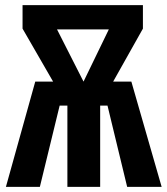

<svg xmlns="http://www.w3.org/2000/svg" viewBox="-20 -731 655 751"><path d="M3.1 0 117.9 -411.8H187.7L68.2 -619V-710.8H539V-619L422.6 -411.8H493.8L612.3 0H477.4L400.5 -317.9H371.8V0H243.6V-317.9H213.3L135.9 0ZM306.7 -411.8 405.6 -615.9H203.1Z"/></svg>

Font: Fira Code
Style: Bold
Weight: 700
Monospace: yes
Designer: Carrois Corporate, Edenspiekermann AG, Nikita Prokopov
Foundry: Carrois Corporate, Edenspiekermann AG, Nikita Prokopov
Version: Version 6.000; ttfautohint (v1.8.2) -l 8 -r 50 -G 200 -x 14 